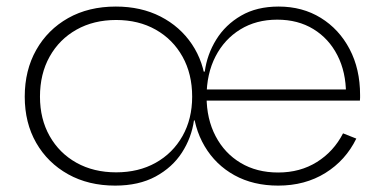

<svg xmlns="http://www.w3.org/2000/svg" viewBox="-20 -558 1170 586"><path d="M331.5 8.5Q250 8.5 187.8 -26.2Q125.5 -61 90.5 -122Q55.5 -183 55.5 -263Q55.5 -343.5 90.5 -405.5Q125.5 -467.5 188 -502.8Q250.5 -538 333.5 -538Q410.5 -538 470 -507.5Q529.5 -477 565.8 -423Q602 -369 608.5 -298.5L579.5 -190.5H572Q564.5 -137.5 535.2 -92.2Q506 -47 454.8 -19.2Q403.5 8.5 331.5 8.5ZM334.5 -32Q403 -32 455.2 -61.2Q507.5 -90.5 537 -142.8Q566.5 -195 566.5 -263Q566.5 -332.5 537 -385.2Q507.5 -438 455.2 -467.5Q403 -497 334.5 -497Q266 -497 213.5 -467.5Q161 -438 131.5 -385.2Q102 -332.5 102 -263Q102 -195 131.5 -142.8Q161 -90.5 213.5 -61.2Q266 -32 334.5 -32ZM829 8.5Q753 8.5 695.5 -23.2Q638 -55 604.5 -111.8Q571 -168.5 567.5 -242.5L597.5 -339.5H605Q612 -392 640 -437.2Q668 -482.5 715.8 -510.2Q763.5 -538 830.5 -538Q903 -538 959 -503.5Q1015 -469 1047 -408.2Q1079 -347.5 1079 -268Q1079 -264.5 1079 -260Q1079 -255.5 1078.5 -251H1034.5Q1035 -255.5 1035.5 -260.5Q1036 -265.5 1036 -271.5Q1036 -338 1009.8 -389.2Q983.5 -440.5 936.5 -469.2Q889.5 -498 826 -498Q762 -498 713.5 -468.2Q665 -438.5 637.8 -385.8Q610.5 -333 610.5 -263Q610.5 -195 638 -142.5Q665.5 -90 714.5 -60.8Q763.5 -31.5 829 -31.5Q896 -31.5 947.2 -63.5Q998.5 -95.5 1027 -151L1067.5 -135Q1035 -68.5 973 -30Q911 8.5 829 8.5ZM594.5 -251V-285H1065.5L1078 -251Z"/></svg>

Font: Hepta Slab ExtraLight Light
Style: Regular
Weight: 300
Version: Version 1.100